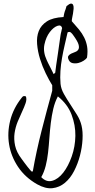

<svg xmlns="http://www.w3.org/2000/svg" viewBox="-20 -933 525 1061"><path d="M184.6 85Q118.2 46.9 79.6 -11.2Q41 -69.3 30.3 -134.8Q19.5 -200.2 36.6 -267.6Q53.7 -335 99.6 -392.6Q104.5 -399.4 108.9 -401.4Q113.3 -403.3 123 -400.4Q128.9 -384.8 121.6 -363.3Q114.3 -341.8 102.1 -315.9Q89.8 -290 77.6 -260.3Q65.4 -230.5 60.5 -197.3Q55.7 -164.1 63.5 -127.9Q71.3 -91.8 99.6 -54.7Q105.5 -46.9 114.3 -34.7Q123 -22.5 131.8 -11.7Q140.6 -1 147 6.8Q153.3 14.6 154.3 14.6H161.1Q180.7 -96.7 209.5 -209.5Q238.3 -322.3 268.6 -431.6V-461.9Q251 -490.2 232.4 -528.3Q213.9 -566.4 201.2 -607.4Q188.5 -648.4 185.1 -689Q181.6 -729.5 194.3 -761.7Q207 -793.9 239.3 -814.9Q271.5 -835.9 331.1 -838.9Q333 -850.6 334.5 -857.4Q335.9 -864.3 337.9 -869.6Q339.8 -875 342.3 -881.3Q344.7 -887.7 347.7 -899.4Q364.3 -913.1 372.6 -913.1Q380.9 -913.1 384.3 -905.3Q387.7 -897.5 386.7 -884.3Q385.7 -871.1 383.3 -857.4Q380.9 -843.8 378.4 -832Q376 -820.3 377 -815.4Q398.4 -792 416 -770.5Q433.6 -749 445.3 -725.6Q457 -702.1 461.4 -675.8Q465.8 -649.4 460.9 -615.2Q456.1 -606.4 442.4 -597.7Q428.7 -588.9 413.1 -585Q397.5 -581.1 382.3 -584Q367.2 -586.9 360.4 -600.6Q352.5 -616.2 357.9 -624Q363.3 -631.8 373.5 -636.7Q383.8 -641.6 396 -646Q408.2 -650.4 413.6 -660.6Q418.9 -670.9 413.6 -688.5Q408.2 -706.1 384.8 -738.3Q379.9 -746.1 372.1 -752.9Q364.3 -759.8 353.5 -753.9Q345.7 -719.7 337.4 -684.1Q329.1 -648.4 322.8 -612.8Q316.4 -577.1 314 -541Q311.5 -504.9 314.5 -469.7Q317.4 -441.4 333.5 -413.1Q349.6 -384.8 368.7 -356Q387.7 -327.1 405.8 -297.9Q423.8 -268.6 430.7 -238.3Q438.5 -206.1 436 -162.1Q433.6 -118.2 421.9 -73.2Q410.2 -28.3 389.6 11.7Q369.1 51.8 338.9 77.1Q308.6 102.5 270 106.9Q231.4 111.3 184.6 85ZM208 45.9Q236.3 75.2 269 65.9Q301.8 56.6 329.6 21Q357.4 -14.6 376.5 -68.8Q395.5 -123 396.5 -182.1Q397.5 -241.2 375.5 -299.3Q353.5 -357.4 299.8 -400.4Q283.2 -369.1 274.4 -331.5Q265.6 -293.9 260.7 -253.4Q255.9 -212.9 252.9 -170.9Q250 -128.9 245.6 -89.8Q241.2 -50.8 232.4 -16.1Q223.6 18.6 208 45.9ZM238.3 -600.6Q240.2 -595.7 245.6 -585Q251 -574.2 257.3 -562Q263.7 -549.8 269 -538.6Q274.4 -527.3 276.4 -523.4L285.2 -531.2Q286.1 -543 290.5 -572.8Q294.9 -602.5 299.8 -635.3Q304.7 -668 308.6 -697.3Q312.5 -726.6 314.5 -738.3Q314.5 -741.2 315.9 -746.6Q317.4 -752 318.8 -758.3Q320.3 -764.6 321.3 -770Q322.3 -775.4 323.2 -777.3Q318.4 -797.9 296.9 -790Q275.4 -782.2 254.9 -755.4Q234.4 -728.5 225.6 -687.5Q216.8 -646.5 238.3 -600.6Z"/></svg>

Font: Give You Glory
Style: Regular
Weight: 400
Designer: Kimberly Geswein
Foundry: Kimberly Geswein
Version: Version 1.002